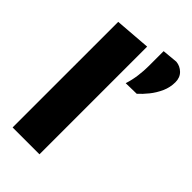

<svg xmlns="http://www.w3.org/2000/svg" viewBox="-243 -870 943 943"><g transform="rotate(45 228.0 -398.5)"><path d="M48 0V-733.5L234.5 -748V0ZM287 -546.5Q298 -580.5 302.8 -616.8Q307.5 -653 307.5 -686.5V-789.5L388 -797Q416 -794.5 436.2 -774.8Q456.5 -755 456.5 -722.5Q456.5 -686.5 441.8 -653.8Q427 -621 405.2 -594Q383.5 -567 362 -548Z"/></g></svg>

Font: Commissioner ExtraBold
Style: Regular
Weight: 800
Designer: Kostas Bartsokas
Foundry: Kostas Bartsokas
Version: Version 1.000; ttfautohint (v1.8.3)